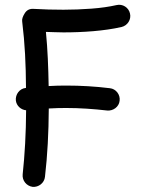

<svg xmlns="http://www.w3.org/2000/svg" viewBox="-20 -719 593 786"><path d="M44.9 -307.6C47.4 -286.1 65.4 -269.5 86.9 -267.6C86.4 -173.3 81.5 -85.9 72.8 -4.9C70.3 20 88.4 42.5 113.3 45.9C138.2 48.3 161.6 29.8 164.1 4.9C174.3 -82.5 179.2 -175.8 179.7 -274.9C204.1 -276.4 228 -276.9 251 -276.9C307.1 -276.9 363.3 -272.9 418.5 -266.6C443.4 -264.2 467.3 -281.7 469.7 -306.6C473.1 -331.5 454.6 -355.5 429.7 -357.9C370.6 -365.2 311 -368.7 251 -368.7C227.1 -368.7 203.1 -368.2 179.2 -366.7C177.7 -444.3 175.3 -513.7 168 -588.4C191.4 -587.9 215.8 -586.4 239.7 -586.4C319.3 -586.4 406.7 -592.3 477.5 -608.4C502.4 -614.3 518.1 -639.6 512.2 -663.6C506.8 -688.5 481.9 -704.1 457 -698.2C427.2 -691.4 393.1 -686.5 354.5 -683.6C315.4 -680.7 277.3 -679.2 239.7 -679.2C199.2 -679.2 158.7 -680.2 119.1 -682.6C102.1 -684.1 89.8 -678.2 81.5 -665C73.2 -651.9 69.3 -640.6 70.8 -631.3C82 -539.1 85.9 -456.1 86.4 -358.9H85C60.1 -356.4 42.5 -332.5 44.9 -307.6Z"/></svg>

Font: Mikhak Medium
Style: Regular
Weight: 500
Designer: Amin Abedi
Version: Version 3.2